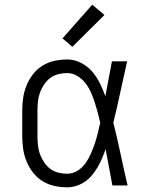

<svg xmlns="http://www.w3.org/2000/svg" viewBox="-20 -792 640 820"><path d="M267 8Q239 8 212 2Q185 -4 161.5 -18.5Q138 -33 121 -55Q104 -77 93.5 -102.5Q83 -128 79 -155.5Q75 -183 75 -210V-320Q75 -347 79 -374.5Q83 -402 93.5 -427.5Q104 -453 121 -475Q138 -497 161.5 -511.5Q185 -526 212 -532Q239 -538 267 -538Q297 -538 325 -524Q353 -510 373 -487Q393 -464 406.5 -436.5Q420 -409 430 -381Q437 -418 444 -455.5Q451 -493 458 -530H523Q508 -465 494 -399Q480 -333 464 -268Q481 -201 495 -134Q509 -67 525 0H460Q453 -39 445.5 -77.5Q438 -116 431 -155Q424 -135 416 -116Q408 -97 397.5 -79Q387 -61 374 -45Q361 -29 344 -17Q327 -5 307 1.5Q287 8 267 8ZM267 -50Q290 -50 310.5 -62.5Q331 -75 344.5 -94Q358 -113 367.5 -134.5Q377 -156 384.5 -178Q392 -200 397.5 -222.5Q403 -245 408 -268Q403 -291 397 -313Q391 -335 384 -356.5Q377 -378 367.5 -399Q358 -420 344 -438Q330 -456 309.5 -468Q289 -480 267 -480Q247 -480 228 -475Q209 -470 194 -458.5Q179 -447 168 -430.5Q157 -414 150.5 -396Q144 -378 142 -358.5Q140 -339 140 -320V-210Q140 -191 142 -171.5Q144 -152 150.5 -134Q157 -116 168 -99.5Q179 -83 194 -71.5Q209 -60 228 -55Q247 -50 267 -50ZM289 -592 247 -628 374 -772 426 -728Z"/></svg>

Font: Iosevka Curly Light Extended
Style: Regular
Weight: 300
Width: 7
Monospace: yes
Designer: Belleve Invis
Foundry: Belleve Invis
Version: Version 11.1.0; ttfautohint (v1.8.3)